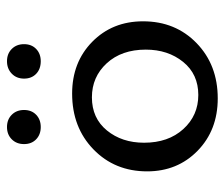

<svg xmlns="http://www.w3.org/2000/svg" viewBox="-68 -586 658 563"><g transform="rotate(-90 261.5 -304.0)"><path d="M207 -527.5Q193 -514 171 -514Q149 -514 135 -527.5Q121 -541 121 -563Q121 -585 135 -599Q149 -613 171 -613Q193 -613 207 -599Q221 -585 221 -563Q221 -541 207 -527.5ZM364 -514Q341 -514 327 -527.5Q313 -541 313 -563Q313 -585 327.5 -599Q342 -613 364 -613Q386 -613 400 -599Q414 -585 414 -563Q414 -541 400 -527.5Q386 -514 364 -514ZM255 5Q162 5 101.5 -54Q41 -113 41 -202Q41 -297 105.5 -359.5Q170 -422 269 -422Q361 -422 421 -363Q481 -304 481 -214Q481 -119 417 -57Q353 5 255 5ZM265 -52Q326 -52 362 -96.5Q398 -141 398 -206Q398 -277 358 -320.5Q318 -364 258 -364Q197 -364 161 -320Q125 -276 125 -211Q125 -140 165 -96Q205 -52 265 -52Z"/></g></svg>

Font: EauTestInfant Medium
Style: Regular
Weight: 500
Designer: Christian Thalmann (Catharsis Fonts)
Version: Version 0.001;PS 000.001;hotconv 1.0.88;makeotf.lib2.5.64775